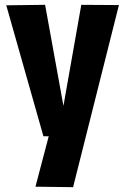

<svg xmlns="http://www.w3.org/2000/svg" viewBox="-20 -565 519 796"><path d="M127 209 182 0H160L6 -543L167 -545L243 -126L317 -545L473 -544L283 211Z"/></svg>

Font: Georama SemiCondensed
Style: Bold
Weight: 700
Width: 4
Designer: Jean-Baptiste Levee
Foundry: Production Type
Version: Version 1.000